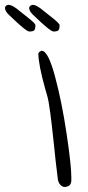

<svg xmlns="http://www.w3.org/2000/svg" viewBox="-107 -764 362 786"><path d="M-66 -699Q-80 -711 -84.5 -722Q-89 -733 -84 -738Q-80 -744 -71 -744Q-56 -744 -28 -720Q-26 -718 6 -693Q38 -668 38 -661Q38 -644 32.5 -639.5Q27 -635 13 -635Q0 -635 -66 -699ZM33 -699Q19 -711 14.5 -722Q10 -733 15 -738Q20 -744 28 -744Q43 -744 71 -720Q73 -718 105 -693Q137 -668 137 -661Q137 -644 131.5 -639.5Q126 -635 112 -635Q99 -635 33 -699ZM129 -37Q125 -66 120.5 -108Q116 -150 114 -170Q112 -190 105.5 -247.5Q99 -305 92 -347Q90 -361 79 -397Q50 -500 50 -546Q57 -556 64 -556Q90 -556 118 -452Q146 -348 165.5 -217.5Q185 -87 185 -39Q185 -37 185 -26.5Q185 -16 180.5 -9Q176 -2 166 0Q153 5 141.5 -6Q130 -17 129 -37Z"/></svg>

Font: Indie Flower
Style: Regular
Weight: 400
Designer: Kimberly Geswein
Foundry: Kimberly Geswein
Version: Version 2.000